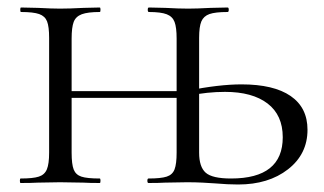

<svg xmlns="http://www.w3.org/2000/svg" viewBox="-20 -488 863 512"><path d="M138 -245H477V-227H138ZM36 -456Q34 -456 34 -462Q34 -468 36 -468L81 -467Q119 -465 140 -465Q165 -465 203 -467L246 -468Q248 -468 248 -462Q248 -456 246 -456Q214 -456 198 -450Q182 -444 176.5 -429.5Q171 -415 171 -385V-81Q171 -50 176.5 -36Q182 -22 197 -17Q212 -12 246 -12Q248 -12 248 -6Q248 0 246 0Q218 0 202 -1L140 -2L81 -1Q64 0 35 0Q33 0 33 -6Q33 -12 35 -12Q68 -12 83.5 -17Q99 -22 105 -36.5Q111 -51 111 -81V-387Q111 -417 105.5 -431Q100 -445 84.5 -450.5Q69 -456 36 -456ZM377 -456Q374 -456 374 -462Q374 -468 377 -468L421 -467Q457 -465 482 -465Q504 -465 542 -467L587 -468Q590 -468 590 -462Q590 -456 587 -456Q554 -456 538.5 -450.5Q523 -445 517 -431Q511 -417 511 -387V-81Q511 -43 528.5 -27.5Q546 -12 596 -12Q734 -12 734 -122Q734 -181 693.5 -212Q653 -243 580 -243Q533 -243 484 -233L479 -246Q564 -263 624 -263Q710 -263 755 -232Q800 -201 800 -142Q800 -77 748 -36.5Q696 4 615 4Q588 4 553 1Q539 0 520 -1Q501 -2 479 -2L420 -1Q404 0 376 0Q373 0 373 -6Q373 -12 376 -12Q409 -12 424.5 -17Q440 -22 445.5 -36.5Q451 -51 451 -81V-385Q451 -415 445.5 -429.5Q440 -444 424.5 -450Q409 -456 377 -456Z"/></svg>

Font: Cormorant Unicase
Style: Regular
Weight: 400
Designer: Christian Thalmann (Catharsis Fonts)
Foundry: Catharsis Fonts
Version: Version 4.000